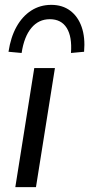

<svg xmlns="http://www.w3.org/2000/svg" viewBox="-20 -770 367 790"><path d="M43 0 121 -490H206L128 0ZM69 -552 15 -557Q24 -617 48 -660Q72 -703 108.5 -726.5Q145 -750 191 -750Q237 -750 269 -726Q301 -702 316 -659Q331 -616 326 -557L272 -552Q277 -619 254.5 -655Q232 -691 185 -691Q139 -691 109 -655Q79 -619 69 -552Z"/></svg>

Font: Nunito Sans 10pt
Style: Italic
Weight: 400
Italic angle: -9°
Designer: Vernon Adams
Foundry: Vernon Adams
Version: Version 3.101;gftools[0.9.27]